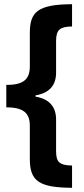

<svg xmlns="http://www.w3.org/2000/svg" viewBox="-20 -735 398 914"><path d="M323 159V53C260 52 247 34 247 -17V-166C247 -225 216 -264 149 -275V-281C216 -292 247 -330 247 -389V-540C247 -595 267 -608 323 -609V-715C159 -714 122 -678 122 -578V-419C122 -358 92 -330 10 -331V-224C94 -224 122 -195 122 -136V22C122 128 167 158 323 159Z"/></svg>

Font: Noto Sans Bengali Condensed
Style: Bold
Weight: 700
Width: 3
Designer: Joana Ranito - Universal Thirst; Jelle Bosma - Monotype Design Team
Foundry: Universal Thirst ehf.
Version: Version 3.000